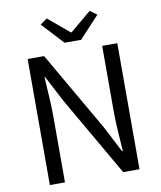

<svg xmlns="http://www.w3.org/2000/svg" viewBox="-100 -1023 921 1101"><g transform="rotate(-10 361.0 -472.0)"><path d="M325 -789H421L538 -915L498 -944L375 -841H371L248 -944L208 -915ZM100 0H188V-385C188 -462 181 -540 177 -614H181L260 -463L527 0H622V-734H534V-352C534 -276 541 -194 546 -120H541L463 -271L196 -734H100Z"/></g></svg>

Font: Noto Sans JP
Style: Regular
Weight: 400
Designer: Ryoko NISHIZUKA  (kana, bopomofo & ideographs); Paul D. Hunt (Latin, Greek & Cyrillic); Sandoll Communications , Soo-you
Foundry: Adobe
Version: Version 2.002;hotconv 1.0.116;makeotfexe 2.5.65601